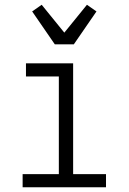

<svg xmlns="http://www.w3.org/2000/svg" viewBox="-20 -786 540 806"><path d="M75 0V-55H227V-465H89V-520H287V-55H425V0ZM210 -600 115 -738 155 -766 250 -649 345 -766 385 -738 290 -600Z"/></svg>

Font: Iosevka Curly Light
Style: Regular
Weight: 300
Monospace: yes
Designer: Belleve Invis
Foundry: Belleve Invis
Version: Version 22.1.2; ttfautohint (v1.8.4)